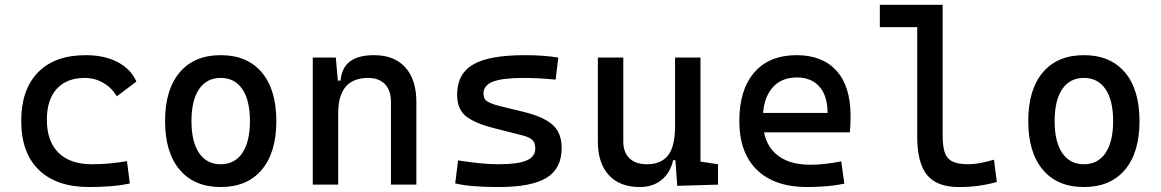

<svg xmlns="http://www.w3.org/2000/svg" viewBox="-20 -752 4728 782"><path d="M342.8 9.8Q210.4 9.8 138.4 -59.8Q66.4 -129.4 66.4 -259.8Q66.4 -386.7 134.5 -457Q202.6 -527.3 329.1 -527.3Q404.8 -527.3 458.7 -499.3Q512.7 -471.2 535.6 -419.9L456.1 -359.9Q434.1 -395.5 399.9 -415Q365.7 -434.6 325.2 -434.6Q252 -434.6 211.4 -390.4Q170.9 -346.2 170.9 -264.6Q170.9 -176.3 218.5 -129.6Q266.1 -83 354.5 -83Q390.6 -83 426.8 -86.4Q462.9 -89.8 497.1 -95.7L508.8 -4.9Q468.8 3.9 426 6.8Q383.3 9.8 342.8 9.8Z M878.9 9.8Q771.5 9.8 711.9 -60.5Q652.3 -130.9 652.3 -258.8Q652.3 -387.2 711.9 -457.3Q771.5 -527.3 878.9 -527.3Q986.8 -527.3 1046.1 -457.3Q1105.5 -387.2 1105.5 -258.8Q1105.5 -130.9 1046.1 -60.5Q986.8 9.8 878.9 9.8ZM878.9 -83Q936 -83 967 -128.9Q998 -174.8 998 -258.8Q998 -343.3 967 -388.9Q936 -434.6 878.9 -434.6Q821.8 -434.6 790.8 -388.9Q759.8 -343.3 759.8 -258.8Q759.8 -174.8 790.8 -128.9Q821.8 -83 878.9 -83Z M1572.3 0V-336.9Q1572.3 -383.8 1547.9 -409.2Q1523.4 -434.6 1479.5 -434.6Q1357.4 -434.6 1357.4 -291L1327.1 -423.8H1367.2Q1371.6 -476.1 1405.3 -501.7Q1439 -527.3 1503.9 -527.3Q1585.9 -527.3 1630.9 -477.5Q1675.8 -427.7 1675.8 -336.9V0ZM1253.9 0V-517.6H1347.7L1357.4 -408.2V0Z M2010.7 9.8Q1952.1 9.8 1910.4 6.3Q1868.7 2.9 1834 -4.9L1845.7 -98.6Q1897 -90.8 1936.3 -86.9Q1975.6 -83 2010.7 -83Q2089.4 -83 2124.8 -98.4Q2160.2 -113.8 2160.2 -147.5Q2160.2 -170.9 2147.7 -182.4Q2135.3 -193.8 2109.4 -200.2L1990.2 -230.5Q1913.6 -250 1877.7 -278.8Q1841.8 -307.6 1841.8 -366.2Q1841.8 -451.2 1907 -489.3Q1972.2 -527.3 2117.2 -527.3Q2154.8 -527.3 2187.3 -525.1Q2219.7 -522.9 2253.9 -517.6L2243.2 -427.7Q2203.6 -431.6 2173.3 -433.1Q2143.1 -434.6 2114.3 -434.6Q2027.3 -434.6 1988.3 -419.7Q1949.2 -404.8 1949.2 -371.1Q1949.2 -348.6 1965.3 -338.6Q1981.4 -328.6 2014.6 -320.3L2110.4 -296.9Q2191.9 -277.3 2229.7 -244.6Q2267.6 -211.9 2267.6 -149.4Q2267.6 -65.9 2206.5 -28.1Q2145.5 9.8 2010.7 9.8Z M2585.9 9.8Q2504.4 9.8 2459.7 -38.8Q2415 -87.4 2415 -175.8V-517.6H2518.6V-175.8Q2518.6 -131.3 2543.9 -107.2Q2569.3 -83 2615.2 -83Q2671.9 -83 2700.7 -118.9Q2729.5 -154.8 2729.5 -239.3L2755.9 -99.6H2721.7Q2709.5 -46.9 2673.8 -18.6Q2638.2 9.8 2585.9 9.8ZM2738.3 4.9 2729.5 -119.1V-210H2833V-93.8L2904.3 -83V0ZM2729.5 -146.5V-517.6H2833V-175.8Z M3267.6 9.8Q3135.3 9.8 3063.2 -59.8Q2991.2 -129.4 2991.2 -259.8Q2991.2 -386.7 3052.2 -457Q3113.3 -527.3 3224.6 -527.3Q3329.6 -527.3 3387 -463.9Q3444.3 -400.4 3444.3 -279.3Q3444.3 -243.7 3441.4 -212.9H3078.1V-292H3350.6Q3350.6 -361.8 3317.4 -399.2Q3284.2 -436.5 3225.6 -436.5Q3159.7 -436.5 3123.3 -391.6Q3086.9 -346.7 3086.9 -264.6Q3086.9 -174.8 3137 -127.9Q3187 -81.1 3279.3 -81.1Q3311.5 -81.1 3342.8 -84.7Q3374 -88.4 3406.2 -94.7L3418.9 -3.9Q3373 4.9 3335 7.3Q3296.9 9.8 3267.6 9.8Z M3885.7 9.8Q3795.9 9.8 3755.9 -39.1Q3715.8 -87.9 3715.8 -195.3V-732.4H3819.3V-200.2Q3819.3 -159.2 3827.1 -133.3Q3835 -107.4 3857.7 -95.2Q3880.4 -83 3924.8 -83Q3965.3 -83 4028.3 -101.6L4040 -10.7Q4000.5 0 3964.1 4.9Q3927.7 9.8 3885.7 9.8ZM3563.5 -641.6V-732.4H3724.6V-641.6Z M4394.5 9.8Q4287.1 9.8 4227.5 -60.5Q4168 -130.9 4168 -258.8Q4168 -387.2 4227.5 -457.3Q4287.1 -527.3 4394.5 -527.3Q4502.4 -527.3 4561.8 -457.3Q4621.1 -387.2 4621.1 -258.8Q4621.1 -130.9 4561.8 -60.5Q4502.4 9.8 4394.5 9.8ZM4394.5 -83Q4451.7 -83 4482.7 -128.9Q4513.7 -174.8 4513.7 -258.8Q4513.7 -343.3 4482.7 -388.9Q4451.7 -434.6 4394.5 -434.6Q4337.4 -434.6 4306.4 -388.9Q4275.4 -343.3 4275.4 -258.8Q4275.4 -174.8 4306.4 -128.9Q4337.4 -83 4394.5 -83Z"/></svg>

Font: Cascadia Code
Style: Regular
Weight: 400
Monospace: yes
Designer: Aaron Bell
Foundry: Saja Typeworks
Version: Version 2106.017